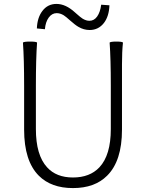

<svg xmlns="http://www.w3.org/2000/svg" viewBox="-20 -946 745 979"><path d="M352 13Q241 13 178 -50Q103 -125 103 -285V-507Q103 -647 97 -729Q102 -734 133 -734Q165 -734 169 -729Q163 -647 163 -509V-288Q163 -155 220 -93Q267 -41 352 -41Q438 -41 487 -93Q545 -155 545 -288V-509Q545 -647 539 -729Q544 -734 573 -734Q603 -734 607 -729Q602 -684 602 -618V-507V-285Q602 -125 526 -50Q463 13 352 13ZM437 -793Q407 -793 380 -809Q364 -818 337 -842Q316 -861 305 -868Q287 -879 269 -879Q245 -879 228.5 -856.5Q212 -834 209 -797L168 -801Q170 -856 196 -890Q223 -926 268 -926Q315 -926 362 -883Q365 -881 370 -876Q390 -858 401 -851Q419 -840 436 -840Q460 -840 475.5 -862Q491 -884 496 -922L538 -919Q536 -863 510 -829Q482 -793 437 -793Z"/></svg>

Font: GenSekiGothic TW L
Style: Regular
Weight: 300
Version: Version 1.501;PS 1;hotconv 16.6.51;makeotf.lib2.5.65220